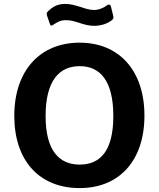

<svg xmlns="http://www.w3.org/2000/svg" viewBox="-20 -951 812 981"><path d="M548 -845C559 -853 561 -859 559 -868L547 -917C544 -929 536 -930 527 -924C510 -912 488 -900 460 -900C415 -900 369 -931 313 -931C272 -931 248 -915 227 -895C216 -886 218 -880 220 -872L234 -831C238 -818 243 -818 253 -825C274 -839 290 -848 317 -848C368 -848 405 -819 461 -819C499 -819 530 -832 548 -845ZM387 10C590 10 718 -131 718 -360C718 -591 588 -733 387 -733C185 -733 53 -591 53 -359C53 -130 181 10 387 10ZM387 -110C282 -110 213 -182 213 -358C213 -538 282 -613 387 -613C492 -613 559 -538 559 -358C559 -181 493 -110 387 -110Z"/></svg>

Font: United Sans
Style: Bold
Weight: 700
Designer: Pablo Impallari, Rodrigo Fuenzalida (Modified by Dan O. Williams)
Version: Version 1.000;PS 001.000;hotconv 1.0.88;makeotf.lib2.5.64775